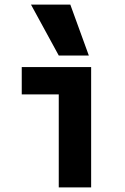

<svg xmlns="http://www.w3.org/2000/svg" viewBox="-20 -810 540 830"><path d="M234 0V-402H74V-520H374V0ZM234 -570 114 -790H284L364 -570Z"/></svg>

Font: M PLUS 1 Code
Style: Bold
Weight: 700
Designer: Coji Morishita
Foundry: UNDERFOREST DESIGN
Version: Version 1.002